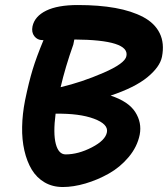

<svg xmlns="http://www.w3.org/2000/svg" viewBox="-20 -732 671 767"><path d="M231 15.1Q189.9 15.1 158.2 -3.4Q126.5 -22 106.9 -54.4Q87.4 -86.9 77.4 -130.6Q67.4 -174.3 68.4 -225.3Q69.3 -276.4 80.1 -331.1Q95.2 -404.3 110.4 -454.1Q125.5 -503.9 153.8 -571.8H148.9Q129.4 -571.8 117.2 -587.4Q105 -603 109.9 -627Q118.7 -667 164.6 -689.5Q210.4 -711.9 291 -711.9Q375.5 -711.9 440.4 -700.2Q505.4 -688.5 551.8 -664.1Q598.1 -639.6 617.9 -599.4Q637.7 -559.1 627 -504.9Q618.7 -464.4 568.6 -423.3Q518.6 -382.3 421.9 -350.1Q493.2 -326.7 520.3 -284.4Q547.4 -242.2 538.1 -193.8Q528.3 -145.5 494.1 -104.7Q460 -64 414.8 -38.6Q369.6 -13.2 321.3 1Q272.9 15.1 231 15.1ZM272.9 -554.2Q240.7 -463.4 222.2 -383.8Q305.7 -403.3 392.6 -440.9Q479.5 -478.5 484.9 -507.8Q499 -572.8 276.9 -574.2Q274.4 -559.1 272.9 -554.2ZM407.2 -204.1Q413.1 -236.3 355.2 -257.8Q297.4 -279.3 202.1 -277.8Q191.9 -199.2 202.9 -157.2Q213.9 -115.2 242.2 -115.2Q292.5 -115.2 346.9 -143.3Q401.4 -171.4 407.2 -204.1Z"/></svg>

Font: Shantell Sans Normal
Style: Italic
Weight: 600
Italic angle: -11.31°
Designer: Stephen Nixon, Anya Danilova, Shantell Martin
Foundry: Arrow Type
Version: Version 1.006;[559af2be0]